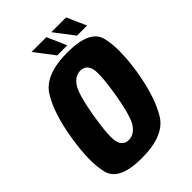

<svg xmlns="http://www.w3.org/2000/svg" viewBox="-215 -817 914 914"><g transform="rotate(-45 241.5 -360.5)"><path d="M187 4Q337 4 386.5 -76Q436 -156 460 -300Q482.5 -442.5 462.5 -522.8Q442.5 -603 292 -603Q141 -603 91.2 -523.2Q41.5 -443.5 18.5 -300Q-4.5 -157.5 15.8 -76.8Q36 4 187 4ZM204 -101Q169.5 -101 157.8 -135.5Q146 -170 167 -299.5Q189 -428.5 214.2 -463.2Q239.5 -498 274 -498Q309 -498 320.8 -463.5Q332.5 -429 311.5 -299.5Q289.5 -170.5 264 -135.8Q238.5 -101 204 -101ZM380.5 -627H448.5L405.5 -725H306ZM247.5 -627H315.5L272.5 -725H173Z"/></g></svg>

Font: Anybody Condensed
Style: Bold Italic
Weight: 700
Width: 3
Italic angle: -10°
Version: Version 1.113;gftools[0.9.25]